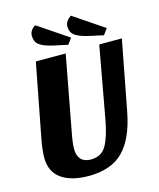

<svg xmlns="http://www.w3.org/2000/svg" viewBox="-127 -941 867 1050"><g transform="rotate(-15 306.5 -416.0)"><path d="M244 20Q147 20 90.5 -19.5Q34 -59 34 -140Q34 -185 48 -255L126 -660H295L217 -243Q204 -180 204 -143Q204 -105 223 -84.5Q242 -64 279 -64Q339 -64 366.5 -112Q394 -160 411 -253L485 -660H613L537 -263Q509 -118 440.5 -49Q372 20 244 20ZM321 -702 238 -720Q186 -732 163.5 -749.5Q141 -767 141 -801Q141 -817 150 -830.5Q159 -844 174 -852L346 -736ZM523 -702 440 -720Q388 -732 365 -749.5Q342 -767 342 -800Q342 -816 351.5 -829.5Q361 -843 376 -852L548 -736Z"/></g></svg>

Font: Sansita
Style: Bold Italic
Weight: 700
Italic angle: -11°
Designer: Pablo Cosgaya
Foundry: Omnibus-Type
Version: Version 1.006